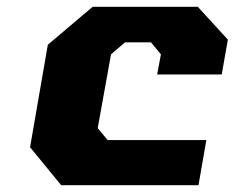

<svg xmlns="http://www.w3.org/2000/svg" viewBox="-20 -542 687 562"><path d="M159 0 68 -111 120 -411 251 -522H559L647 -426L629 -324H440L451 -383L422 -418H346L305 -383L266 -167L295 -132H584L561 0Z"/></svg>

Font: Tomorrow
Style: Bold Italic
Weight: 700
Italic angle: -10°
Designer: Tony de Marco, Monica Rizzolli
Foundry: Just in Type
Version: Version 2.002